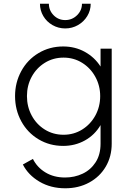

<svg xmlns="http://www.w3.org/2000/svg" viewBox="-20 -793 703 1033"><path d="M103 92 157 62Q180 108 225 135Q270 162 330 162Q381 162 424.5 141.5Q468 121 494.5 80Q521 39 521 -20V-120Q490 -67 437 -37.5Q384 -8 320 -8Q247 -8 187.5 -43.5Q128 -79 94.5 -140.5Q61 -202 61 -276Q61 -349 94.5 -410.5Q128 -472 187.5 -507.5Q247 -543 320 -543Q384 -543 436.5 -514Q489 -485 521 -435V-531H581V-20Q581 49 549 103.5Q517 158 460 189Q403 220 331 220Q253 220 192.5 184.5Q132 149 103 92ZM322 -68Q377 -68 422 -96Q467 -124 493 -171.5Q519 -219 519 -276Q519 -332 493 -379.5Q467 -427 422 -455Q377 -483 322 -483Q266 -483 221 -455Q176 -427 150.5 -380Q125 -333 125 -276Q125 -219 150.5 -171.5Q176 -124 221 -96Q266 -68 322 -68ZM195 -773H243Q243 -737 268.5 -711Q294 -685 331 -685Q368 -685 394.5 -711Q421 -737 421 -773H468Q468 -737 449.5 -706.5Q431 -676 399.5 -658Q368 -640 331 -640Q294 -640 262.5 -658Q231 -676 213 -706.5Q195 -737 195 -773Z"/></svg>

Font: Evergrow Sans
Style: Light
Weight: 300
Foundry: 10Web
Version: Version 1.000